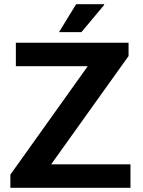

<svg xmlns="http://www.w3.org/2000/svg" viewBox="-20 -888 674 908"><path d="M29 0V-62L395 -575H55V-686H588V-623L222 -111H597V0ZM259 -736 340 -868H472L473 -865L365 -736Z"/></svg>

Font: Archivo Variable SemiBold
Style: Regular
Weight: 600
Designer: Hector Gatti
Foundry: Omnibus-Type
Version: Version 2.001